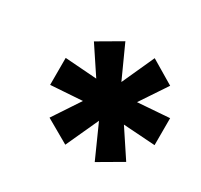

<svg xmlns="http://www.w3.org/2000/svg" viewBox="-94 -839 657 629"><g transform="rotate(30 234.5 -524.5)"><path d="M215 -329 126 -380 216 -516 238 -485 74 -474V-576L239 -564L218 -532L127 -669L216 -721L280 -580H263L327 -721L416 -668L326 -533L305 -564L469 -576V-474L305 -485L326 -516L416 -380L327 -328L263 -471H280Z"/></g></svg>

Font: Nunito Sans 12pt ExtraLight ExtraBold
Style: Italic
Weight: 800
Italic angle: -9°
Version: Version 3.101;gftools[0.9.27]